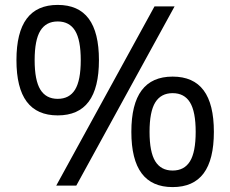

<svg xmlns="http://www.w3.org/2000/svg" viewBox="-20 -756 938 782"><path d="M209 0 609.3 -730H691.1L290.7 0ZM215 -286Q130.7 -286 88.8 -342Q47 -398 47 -511Q47 -624 88.8 -680Q130.7 -736 215 -736Q299.7 -736 341.3 -680Q383 -624 383 -511Q383 -398 341.3 -342Q299.7 -286 215 -286ZM215 -353.4Q262.6 -353.4 285.8 -391Q308.9 -428.7 308.9 -511Q308.9 -593.3 285.8 -631Q262.6 -668.6 215 -668.6Q167.7 -668.6 144.4 -631Q121.1 -593.3 121.1 -511Q121.1 -428.7 144.4 -391Q167.7 -353.4 215 -353.4ZM683.1 6Q598.7 6 556.9 -50Q515 -106 515 -219Q515 -332 556.9 -388Q598.7 -444 683.1 -444Q767.7 -444 809.4 -388Q851.1 -332 851.1 -219Q851.1 -106 809.4 -50Q767.7 6 683.1 6ZM683.1 -61.4Q730.7 -61.4 753.8 -99Q777 -136.7 777 -219Q777 -301.3 753.8 -339Q730.7 -376.6 683.1 -376.6Q635.8 -376.6 612.4 -339Q589.1 -301.3 589.1 -219Q589.1 -136.7 612.4 -99Q635.8 -61.4 683.1 -61.4Z"/></svg>

Font: M PLUS 1 Thin
Style: Regular
Weight: 100
Designer: Coji Morishita
Foundry: UNDERFOREST DESIGN
Version: Version 1.001